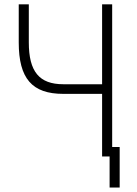

<svg xmlns="http://www.w3.org/2000/svg" viewBox="-20 -713 626 875"><path d="M479.5 141.6H525.4V-43H491.2V-693.4H445.3V-329.1H268.6C158.7 -329.1 111.3 -386.7 111.3 -520V-693.4H65.4V-520C65.4 -355 126 -285.2 268.6 -285.2H445.3V0H479.5Z"/></svg>

Font: Cascadia Mono PL ExtraLight
Style: Regular
Weight: 200
Monospace: yes
Designer: Aaron Bell
Foundry: Saja Typeworks
Version: Version 2404.023